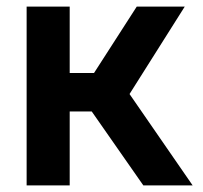

<svg xmlns="http://www.w3.org/2000/svg" viewBox="-20 -564 617 584"><path d="M566 0 374 -278 542 -544H396L266 -342H192V-544H61V0H192V-225H259L416 0Z"/></svg>

Font: Plus Jakarta Sans
Style: Bold
Weight: 700
Designer: Gumpita Rahayu
Foundry: Tokotype
Version: Version 2.071;gftools[0.9.30]